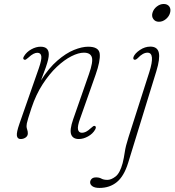

<svg xmlns="http://www.w3.org/2000/svg" viewBox="-20 -692 878 966"><path d="M101.5 -392Q92.5 -396 101 -409.5Q114 -431 137.8 -444Q161.5 -457 184 -457Q225.5 -457 225.5 -418.5Q225.5 -407.5 222.2 -392.8Q219 -378 210.5 -353.2Q202 -328.5 186 -287.5Q225.5 -350 268.8 -387.2Q312 -424.5 352.2 -440.8Q392.5 -457 423.5 -457Q478 -457 481.8 -421.2Q485.5 -385.5 461 -316L383.5 -96.5Q369 -57 372.5 -40.5Q376 -24 392.5 -24Q402 -24 412.8 -29.2Q423.5 -34.5 438 -48Q444.5 -54 449 -57Q453.5 -60 458 -58Q466 -54 459 -40.5Q447 -19 423.2 -5.8Q399.5 7.5 376.5 7.5Q347 7.5 338.2 -15.2Q329.5 -38 348 -91.5L427.5 -319Q449.5 -381.5 442 -404.2Q434.5 -427 402 -427Q375 -427 339.2 -409Q303.5 -391 266 -355.8Q228.5 -320.5 194.8 -268.5Q161 -216.5 138.5 -149Q127.5 -115.5 122 -97.5Q116.5 -79.5 115 -71.2Q113.5 -63 113.5 -57.5Q113.5 -48.5 116.8 -40Q120 -31.5 120 -21Q120 -8 109 -0.2Q98 7.5 84 7.5Q67.5 7.5 65 -9.2Q62.5 -26 78 -70L175.5 -349Q190.5 -392.5 187.8 -409.5Q185 -426.5 168 -426.5Q159 -426.5 148 -421Q137 -415.5 122.5 -402Q115.5 -396 110.8 -392.8Q106 -389.5 101.5 -392ZM779.5 -582.5Q761.5 -582.5 751.8 -595.8Q742 -609 747 -627Q752.5 -646.5 769 -659.2Q785.5 -672 803.5 -672Q822.5 -672 831.8 -659.2Q841 -646.5 835.5 -627Q830.5 -609 814.5 -595.8Q798.5 -582.5 779.5 -582.5ZM766.5 -333.5 625 126.5Q604 194.5 568 224Q532 253.5 480.5 253.5Q457 253.5 445.2 245.2Q433.5 237 433.5 225.5Q433.5 216 440.8 208.2Q448 200.5 463.5 200.5Q479.5 200.5 490.5 206.8Q501.5 213 520.5 213Q539.5 213 561.5 196Q583.5 179 597 129Q603.5 103 607.8 73.2Q612 43.5 626.5 -1.5L731.5 -330Q762 -427 722 -427Q699 -427 673.5 -400Q663.5 -390 656.5 -391.5Q648.5 -393 651.5 -405Q658.5 -423.5 683.8 -440.5Q709 -457.5 736.5 -457.5Q772 -457.5 779 -427.2Q786 -397 766.5 -333.5Z"/></svg>

Font: Fraunces 9pt S050 Thin
Style: Italic
Weight: 100
Italic angle: -16°
Version: Version 1.000; ttfautohint (v1.8.3)